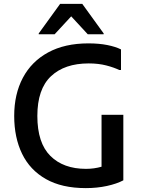

<svg xmlns="http://www.w3.org/2000/svg" viewBox="-20 -955 731 987"><path d="M53 -359Q53 -471 97.5 -555Q142 -639 227.5 -685.5Q313 -732 434 -732Q489 -732 531.5 -723.5Q574 -715 602 -701V-595H593Q567 -608 526.5 -618.5Q486 -629 436 -629Q312 -629 242 -563Q172 -497 172 -359Q172 -220 239 -153.5Q306 -87 422 -87Q464 -87 502 -98V-365H614V-28Q580 -10 529.5 1Q479 12 421 12Q298 12 216 -34.5Q134 -81 93.5 -164.5Q53 -248 53 -359ZM179 -779V-783L289 -935H403L513 -783V-779H431L346 -871L261 -779Z"/></svg>

Font: Kufam Medium
Style: Regular
Weight: 500
Designer: Wael Morcos, Artur Schmal
Foundry: Original Type
Version: Version 1.300; ttfautohint (v1.8.3)